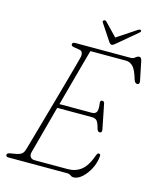

<svg xmlns="http://www.w3.org/2000/svg" viewBox="-127 -950 862 1051"><g transform="rotate(15 303.5 -424.5)"><path d="M352 0H18Q4.5 0 5 -11.5Q5 -21.5 21.5 -24L58 -30.5Q74.5 -33.5 85 -41Q95.5 -48.5 101 -66Q103.5 -74 112.5 -105.8Q121.5 -137.5 134.8 -184.5Q148 -231.5 163.5 -286.2Q179 -341 194.5 -396.5Q210 -452 223.5 -500.5Q237 -549 246.2 -583Q255.5 -617 258.5 -629Q262.5 -644 259 -656Q255.5 -668 244 -670L209.5 -676Q194 -678.5 194 -688Q194 -700 210.5 -700H525Q538.5 -700 549 -709Q559.5 -718 569 -718Q580.5 -718 584.5 -699.5L606.5 -592.5Q611 -571 595 -571Q583 -571 576.5 -590Q561 -644 543.5 -661.2Q526 -678.5 504 -678.5H302Q295.5 -655.5 281.5 -604.8Q267.5 -554 249.8 -488.2Q232 -422.5 213.5 -354.5H396Q416 -354.5 423.2 -367.2Q430.5 -380 425 -418.5Q423.5 -433 435 -433Q442 -433 444.8 -429.5Q447.5 -426 448.5 -422L476.5 -281.5Q480 -262 466.5 -262Q454 -262 449.5 -279.5Q441 -313 431 -322.2Q421 -331.5 403 -331.5H207Q189.5 -266.5 174 -208.8Q158.5 -151 148 -112Q137.5 -73 135 -64Q129.5 -44.5 137.2 -33.5Q145 -22.5 162 -22.5H350Q393.5 -22.5 425.5 -47.5Q457.5 -72.5 481 -139.5Q484.5 -149 492.5 -149Q502.5 -149 501.5 -136Q498.5 -98.5 480.8 -64.2Q463 -30 438.8 -8.5Q414.5 13 391.5 13Q381 13 372.8 6.5Q364.5 0 352 0ZM424.5 -752.5Q412 -742 405.5 -742Q397.5 -742 390 -752.5L327 -847.5Q322 -856 330.5 -860.5Q337.5 -864.5 344.5 -857.5L414 -785.5L522.5 -857.5Q534 -865 539 -860.5Q545.5 -855 537 -847.5Z"/></g></svg>

Font: Fraunces 72pt S100 Thin
Style: Italic
Weight: 100
Italic angle: -16°
Version: Version 1.000; ttfautohint (v1.8.3)